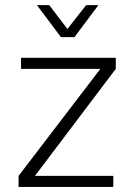

<svg xmlns="http://www.w3.org/2000/svg" viewBox="-20 -742 533 762"><path d="M63.5 -512.7H439.5V-468.8L118.7 -43.9H429.7V0H53.7V-43.9L378.4 -468.8H63.5ZM126.5 -721.7H175.3L247.6 -627L321.8 -721.7H370.6L275.4 -594.7H221.7Z"/></svg>

Font: Voltera Light
Style: Light
Weight: 300
Designer: Bernd Montag
Version: Version 1.301